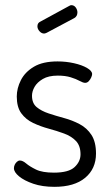

<svg xmlns="http://www.w3.org/2000/svg" viewBox="-20 -717 427 744"><path d="M191 7Q144 7 109 -5Q74 -17 54 -33.5Q34 -50 34 -65Q34 -72 37 -78.5Q40 -85 45.5 -90Q51 -95 57 -95Q68 -95 81.5 -83.5Q95 -72 119.5 -60Q144 -48 189 -48Q246 -48 269 -69.5Q292 -91 292 -119Q292 -152 274.5 -170.5Q257 -189 228.5 -199.5Q200 -210 168.5 -218.5Q137 -227 108.5 -240.5Q80 -254 62.5 -278Q45 -302 45 -343Q45 -375 61 -406.5Q77 -438 111.5 -458.5Q146 -479 203 -479Q236 -479 267 -472Q298 -465 317.5 -453.5Q337 -442 337 -430Q337 -425 333.5 -417Q330 -409 324 -402.5Q318 -396 310 -396Q302 -396 288.5 -403.5Q275 -411 254 -417.5Q233 -424 204 -424Q168 -424 146 -411Q124 -398 114 -380.5Q104 -363 104 -346Q104 -317 122 -302Q140 -287 168.5 -277.5Q197 -268 228.5 -259.5Q260 -251 288.5 -236Q317 -221 334.5 -194Q352 -167 352 -122Q352 -63 310 -28Q268 7 191 7ZM151 -587Q141 -587 133 -596Q125 -605 125 -615Q125 -628 136 -633L248 -694Q253 -697 256 -697Q267 -697 273.5 -688Q280 -679 280 -669Q280 -654 268 -647L161 -590Q159 -589 156 -588Q153 -587 151 -587Z"/></svg>

Font: Dosis ExtraLight
Style: Regular
Weight: 400
Version: Version 3.001; ttfautohint (v1.8.2)